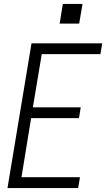

<svg xmlns="http://www.w3.org/2000/svg" viewBox="-20 -955 540 975"><path d="M18 0 140 -735H499L490 -680H192L147 -410H390L381 -355H138L89 -55H386L377 0ZM382 -835H283L299 -935H399Z"/></svg>

Font: Iosevka SS04 Light
Style: Italic
Weight: 300
Italic angle: -9°
Monospace: yes
Designer: Belleve Invis
Foundry: Belleve Invis
Version: Version 19.0.0; ttfautohint (v1.8.4)